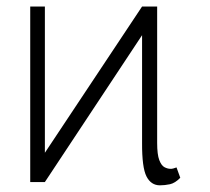

<svg xmlns="http://www.w3.org/2000/svg" viewBox="-20 -548 631 578"><path d="M115.1 0H71V-528.4H115.1V-88.1L407.7 -528.4H453.1V-117.9Q453.1 -82.7 459.5 -66.1Q465.9 -49.4 475.3 -44.6Q484.7 -39.8 492.9 -39.8Q496.8 -39.4 502.3 -41Q507.8 -42.6 511.4 -44L522.7 -12.8Q507.1 3.2 491.7 6.6Q476.2 9.9 461.6 9.9Q434.7 9.9 421 -16.9Q407.3 -43.7 407.7 -117.9V-442.1Z"/></svg>

Font: Inter Thin BETA
Style: Regular
Weight: 100
Designer: Rasmus Andersson
Foundry: rsms
Version: Version 3.011;git-f93a4a705